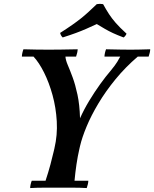

<svg xmlns="http://www.w3.org/2000/svg" viewBox="-20 -952 782 974"><path d="M133 2Q133 -6 135.5 -17Q138 -28 141 -35H211Q225 -77 236 -118Q247 -159 253 -186L256 -199Q272 -267 268 -336.5Q264 -406 246.5 -469.5Q229 -533 203.5 -584Q178 -635 150 -665H312Q313 -647 324 -621.5Q335 -596 348.5 -559.5Q362 -523 373 -472Q384 -421 386 -352Q406 -397 433 -441.5Q460 -486 488.5 -525.5Q517 -565 542 -594Q565 -622 575 -638.5Q585 -655 590 -665H679Q616 -611 566 -550Q516 -489 479 -427Q442 -365 419 -309.5Q396 -254 386 -211L383 -198Q374 -159 368 -118.5Q362 -78 358 -35H428Q428 -28 425.5 -17Q423 -6 420 2Q386 0 348.5 0Q311 0 277 0Q243 0 205.5 0Q168 0 133 2ZM91 -665Q91 -673 93.5 -684Q96 -695 99 -702Q133 -701 164.5 -700.5Q196 -700 227 -700Q247 -700 289 -700.5Q331 -701 374 -702Q374 -695 371.5 -684Q369 -673 366 -665ZM510 -665Q510 -673 512.5 -684Q515 -695 518 -702Q559 -701 591.5 -700.5Q624 -700 643 -700Q663 -700 685 -700.5Q707 -701 742 -702Q742 -695 739.5 -684Q737 -673 734 -665ZM298 -762Q293 -767 290 -772Q287 -777 285 -785Q321 -808 346 -825.5Q371 -843 390.5 -858.5Q410 -874 429 -891.5Q448 -909 471 -931Q487 -934 503 -931Q519 -902 533 -880.5Q547 -859 567 -836Q587 -813 622 -781Q616 -768 607 -762Q575 -774 553.5 -784Q532 -794 513 -805Q494 -816 471 -830Q443 -817 418 -806Q393 -795 364.5 -784.5Q336 -774 298 -762Z"/></svg>

Font: Poltawski Nowy Medium
Style: Italic
Weight: 500
Italic angle: -12°
Version: Version 1.001;gftools[0.9.25]